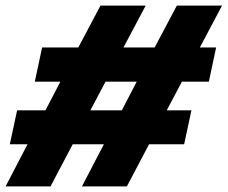

<svg xmlns="http://www.w3.org/2000/svg" viewBox="-35 -664 811 684"><path d="M-15 0 63 -150H0L26 -271H127L180 -373H89L115 -495H244L323 -644H484L405 -495H516L595 -644H756L677 -495H735L709 -373H613L559 -271H647L621 -150H496L417 0H257L335 -150H224L145 0ZM287 -271H399L452 -373H341Z"/></svg>

Font: Kanit
Style: Bold Italic
Weight: 700
Italic angle: -12°
Designer: Katatrad Team
Foundry: CadsonDemak
Version: Version 2.000; ttfautohint (v1.8.3)